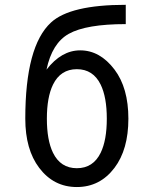

<svg xmlns="http://www.w3.org/2000/svg" viewBox="-20 -752 626 782"><path d="M492.2 -732.4V-653.8Q331.1 -653.8 260.3 -614.3Q191.9 -576.2 169.4 -468.3Q230 -546.9 306.6 -546.9Q387.2 -546.9 446.3 -468.8Q502.9 -394 502.9 -268.6Q502.9 -143.1 446.3 -68.4Q387.2 9.8 293 9.8Q198.7 9.8 139.6 -68.4Q83 -143.1 83 -268.6Q83 -564.5 188 -660.6Q266.1 -732.4 492.2 -732.4ZM390.1 -129.9Q415 -181.2 415 -268.6Q415 -356 390.1 -407.2Q359.4 -470.2 293 -470.2Q226.6 -470.2 195.8 -407.2Q170.9 -356 170.9 -268.6Q170.9 -181.2 195.8 -129.9Q226.6 -66.9 293 -66.9Q359.4 -66.9 390.1 -129.9Z"/></svg>

Font: Consola Mono
Style: Book
Weight: 400
Monospace: yes
Version: Version 2.001